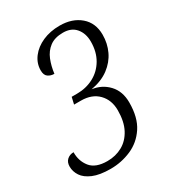

<svg xmlns="http://www.w3.org/2000/svg" viewBox="-177 -828 857 942"><g transform="rotate(-30 251.5 -357.0)"><path d="M173 10Q111 10 73.5 -6Q36 -22 19.5 -47Q3 -72 3 -100Q3 -125 18 -138.5Q33 -152 55 -152Q54 -103 82.5 -67Q111 -31 178 -31Q225 -31 263 -52Q301 -73 323.5 -115.5Q346 -158 346 -222Q346 -280 310.5 -316.5Q275 -353 213 -353H174L183 -392H213Q265 -392 307.5 -414.5Q350 -437 375 -479.5Q400 -522 400 -580Q400 -626 375 -656Q350 -686 303 -686Q256 -686 227.5 -664.5Q199 -643 185 -608Q171 -573 166 -532Q146 -532 131 -542.5Q116 -553 116 -580Q116 -620 141 -653Q166 -686 209 -705Q252 -724 306 -724Q377 -724 422 -685.5Q467 -647 467 -580Q467 -531 447 -488.5Q427 -446 387 -416Q347 -386 286 -375Q341 -368 377.5 -329Q414 -290 414 -227Q414 -142 379.5 -90Q345 -38 289.5 -14Q234 10 173 10Z"/></g></svg>

Font: Noto Serif Tamil SemiCondensed Light
Style: Italic
Weight: 300
Width: 4
Italic angle: -12°
Designer: Indian Type Foundry, Tom Grace, and the Monotype Design Team
Foundry: Monotype Imaging Inc.
Version: Version 2.003; ttfautohint (v1.8.4.7-5d5b)